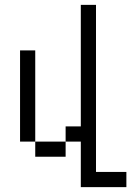

<svg xmlns="http://www.w3.org/2000/svg" viewBox="-20 -645 540 790"><path d="M500 125V62.5H375V-625H312.5Q312.5 -625 312.5 -125H250V-62.5H125V0H250V-62.5H312.5V125ZM125 -62.5Q125 -62.5 125 -437.5H62.5Q62.5 -437.5 62.5 -62.5Z"/></svg>

Font: Unifont
Style: Regular
Weight: 500
Version: Version 15.1.04